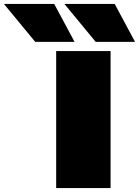

<svg xmlns="http://www.w3.org/2000/svg" viewBox="-203 -961 710 981"><path d="M84 0V-700H362V0ZM286 -747 126 -941H383L487 -747ZM-23 -747 -183 -941H74L178 -747Z"/></svg>

Font: Georama Extra Expanded ExtraBold
Style: Regular
Weight: 800
Width: 8
Designer: Jean-Baptiste Levee
Foundry: Production Type
Version: Version 1.000